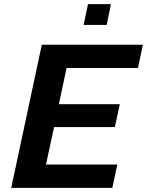

<svg xmlns="http://www.w3.org/2000/svg" viewBox="-20 -903 707 923"><path d="M34 0 181 -688H667L643 -576H300L263 -402H556L532 -292H240L201 -112H544L520 0ZM382 -783 403 -883H513L493 -783Z"/></svg>

Font: Saira Thin SemiBold
Style: Italic
Weight: 600
Italic angle: -12°
Version: Version 1.101